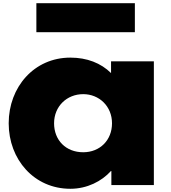

<svg xmlns="http://www.w3.org/2000/svg" viewBox="-20 -1151 1065 1193"><path d="M206 -1131V-951H818V-1131ZM34 -385C34 -610 192 -793 417 -793C521 -793 607 -759 670 -697V-770H936V-1H672V-88H669C612 -25 522 22 417 22C192 22 34 -160 34 -385ZM316 -385C316 -280 389 -205 497 -205C601 -205 676 -280 676 -385C676 -491 596 -566 497 -566C396 -566 316 -491 316 -385Z"/></svg>

Font: Poland Can Into
Style: BigWritings
Weight: 700
Foundry: Cannot Into Space Fonts
Version: Version 0.92